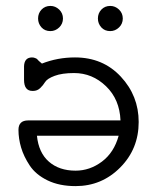

<svg xmlns="http://www.w3.org/2000/svg" viewBox="-20 -631 565 655"><path d="M43 -188Q43 -220.2 76.2 -220.2H391.1Q388.2 -292 341.6 -336.9Q294.9 -381.8 232.9 -381.8Q191.9 -381.8 166.5 -372.3Q141.1 -362.8 134 -351.3Q127 -339.8 116.9 -330.3Q106.9 -320.8 92.8 -320.8H90.8Q62 -320.8 62 -358.9V-404.8Q63 -434.6 88.9 -435.1Q91.8 -435.1 94.5 -434.6Q97.2 -434.1 99.6 -433.1Q102.1 -432.1 104 -431.2Q106 -430.2 108.4 -427.5Q110.8 -424.8 112.3 -423.3Q113.8 -421.9 117.4 -418.9Q121.1 -416 123 -414.1Q176.3 -435.1 235.8 -435.1Q331.1 -435.1 392.1 -369.6Q453.1 -304.2 453.1 -214.8Q453.1 -123 390.1 -59.6Q327.1 3.9 237.8 3.9Q182.6 3.9 142.3 -15.6Q102.1 -35.2 81.5 -66.2Q61 -97.2 52 -127.7Q43 -158.2 43 -188ZM106 -168Q111.8 -109.9 147 -79.3Q182.1 -48.8 237.8 -48.8Q286.6 -48.8 327.9 -79.8Q369.1 -110.8 384.8 -168ZM109.9 -567.9Q109.9 -585.9 121.8 -598.4Q133.8 -610.8 151.9 -610.8Q168.9 -610.8 181.9 -598.4Q194.8 -585.9 194.8 -567.9Q194.8 -549.8 181.9 -537.4Q168.9 -524.9 151.9 -524.9Q132.8 -524.9 121.3 -537.8Q109.9 -550.8 109.9 -567.9ZM314 -567.9Q314 -585.9 325.9 -598.4Q337.9 -610.8 356 -610.8Q373 -610.8 386 -598.4Q398.9 -585.9 398.9 -567.9Q398.9 -549.8 386 -537.4Q373 -524.9 356 -524.9Q336.9 -524.9 325.4 -537.8Q314 -550.8 314 -567.9Z"/></svg>

Font: CMU Typewriter Text
Style: Light
Weight: 200
Version: Version 0.7.0